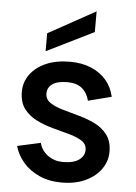

<svg xmlns="http://www.w3.org/2000/svg" viewBox="-56 -846 637 896"><g transform="rotate(5 262.5 -398.0)"><path d="M266 7Q208 7 162 -13.5Q116 -34 86 -69Q56 -104 45 -145L154 -169Q164 -132 194.5 -110.5Q225 -89 264 -89Q314 -89 339.5 -107.5Q365 -126 365 -154Q365 -181 342 -196Q319 -211 282.5 -221Q246 -231 205 -242Q164 -253 127.5 -271Q91 -289 68 -319.5Q45 -350 45 -400Q45 -444 71 -480Q97 -516 144.5 -537Q192 -558 257 -558Q313 -558 356 -540Q399 -522 427 -489.5Q455 -457 465 -412L356 -384Q346 -422 321 -442Q296 -462 253 -462Q207 -462 183.5 -445.5Q160 -429 160 -401Q160 -374 183 -358.5Q206 -343 242 -332.5Q278 -322 318.5 -311Q359 -300 395 -282.5Q431 -265 454 -234.5Q477 -204 477 -155Q477 -112 451.5 -75Q426 -38 378.5 -15.5Q331 7 266 7ZM360 -803V-706L139 -597V-681Z"/></g></svg>

Font: Parkinsans Medium
Style: Regular
Weight: 500
Designer: Red Stone, Indian Type Foundry
Foundry: Indian Type Foundry
Version: Version 1.000